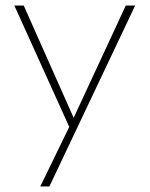

<svg xmlns="http://www.w3.org/2000/svg" viewBox="-20 -480 542 696"><path d="M126 196H159L470 -460H436L247 -53L66 -460H32L231 -20Z"/></svg>

Font: MV Cash Thin
Style: Regular
Weight: 100
Designer: Rodrigo Fuenzalida
Foundry: fragTYPE
Version: Version 1.100;Glyphs 3.1.2 (3151)